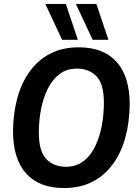

<svg xmlns="http://www.w3.org/2000/svg" viewBox="-20 -947 701 974"><path d="M305 7Q179 7 112.5 -67Q46 -141 46 -283Q47 -373 68 -450Q89 -527 131 -585Q173 -643 235 -675Q297 -707 380 -707Q505 -707 571.5 -633Q638 -559 638 -417Q637 -327 616 -250Q595 -173 553 -115Q511 -57 449 -25Q387 7 305 7ZM315 -101Q366 -101 402.5 -128.5Q439 -156 462 -203Q485 -250 496 -307.5Q507 -365 507 -425Q507 -521 469.5 -560Q432 -599 370 -599Q319 -599 282.5 -571.5Q246 -544 222.5 -497Q199 -450 188 -392.5Q177 -335 177 -275Q177 -179 215 -140Q253 -101 315 -101ZM295 -745 210 -927H314L375 -745ZM450 -745 365 -927H469L530 -745Z"/></svg>

Font: Georama SemiBold
Style: Italic
Weight: 600
Italic angle: -9°
Designer: Jean-Baptiste Levee
Foundry: Production Type
Version: Version 1.000